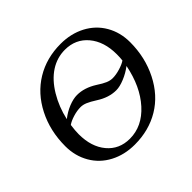

<svg xmlns="http://www.w3.org/2000/svg" viewBox="-160 -847 1042 1042"><g transform="rotate(-45 361.0 -326.0)"><path d="M147.9 -245.6Q147.9 -148.9 197 -90.3Q246.1 -31.7 327.1 -31.7Q422.4 -31.7 494.9 -112.1Q567.4 -192.4 593.3 -324.2Q562 -300.3 525.1 -285.2Q488.3 -270 460.9 -270Q404.3 -270 347.7 -306.6Q316.9 -326.2 297.1 -334.5Q277.3 -342.8 258.8 -342.8Q231.9 -342.8 201.4 -333.5Q170.9 -324.2 153.3 -311.5Q147.9 -273.9 147.9 -245.6ZM160.2 -349.1Q192.4 -374.5 228 -388.7Q263.7 -402.8 292 -402.8Q348.1 -402.8 405.3 -366.7Q435.5 -346.7 455.3 -338.4Q475.1 -330.1 493.7 -330.1Q519.5 -330.1 550.8 -339.6Q582 -349.1 598.6 -360.8Q601.1 -380.4 601.1 -406.2Q601.1 -503.9 551 -563.5Q501 -623 418.9 -623Q358.4 -623 306.6 -589.4Q254.9 -555.7 216.1 -491Q177.2 -426.3 160.2 -349.1ZM323.7 9.8Q245.1 9.8 182.4 -23.2Q119.6 -56.2 85 -116.2Q50.3 -176.3 50.3 -251Q50.3 -368.7 99.1 -464.1Q147.9 -559.6 232.4 -610.8Q316.9 -662.1 425.3 -662.1Q503.9 -662.1 566.7 -629.2Q629.4 -596.2 664.1 -536.4Q698.7 -476.6 698.7 -401.4Q698.7 -285.6 649.7 -188.5Q600.6 -91.3 516.4 -40.8Q432.1 9.8 323.7 9.8Z"/></g></svg>

Font: Liberation Serif
Style: Italic
Weight: 400
Italic angle: -16.333°
Designer: Steve Matteson
Foundry: Ascender Corporation
Version: Version 2.1.5